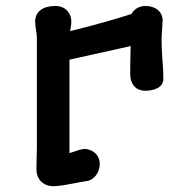

<svg xmlns="http://www.w3.org/2000/svg" viewBox="-20 -622 651 656"><path d="M104.5 -43.5C104.5 -6.3 131.3 14.2 161.6 14.2C175.3 14.2 194.3 11.7 227.5 5.4C248 1.5 264.2 -2 273.4 -2.9C300.3 -4.9 320.8 -32.2 320.8 -61.5C320.8 -94.7 294.9 -111.3 270.5 -113.3C255.4 -112.3 244.6 -107.9 231.9 -103.5L217.3 -99.1V-418C246.6 -424.3 275.4 -430.7 304.2 -437.5C355.5 -448.2 401.4 -459 426.3 -464.8C425.8 -427.7 424.8 -397.9 424.8 -368.2C424.8 -341.8 438 -312 476.6 -312C503.4 -312 538.1 -321.3 538.1 -352.5C538.1 -367.2 537.6 -382.8 536.6 -395.5C533.7 -437 529.8 -478.5 533.7 -518.1C533.7 -529.8 535.6 -541.5 535.6 -552.7C535.6 -580.6 512.7 -601.6 477.1 -601.6C452.6 -601.6 437.5 -588.9 429.2 -574.2C389.6 -561.5 318.8 -540 219.7 -515.6C221.7 -526.9 223.6 -538.1 223.6 -549.3C223.6 -575.2 205.6 -601.6 168.9 -601.6C127 -601.6 100.1 -582.5 100.1 -548.3C100.1 -528.3 106 -509.8 106 -491.7V-115.2C105.5 -87.9 104.5 -65.9 104.5 -43.5Z"/></svg>

Font: Autour One
Style: Regular
Weight: 400
Designer: Eben Sorkin
Foundry: Eben Sorkin
Version: Version 1.002